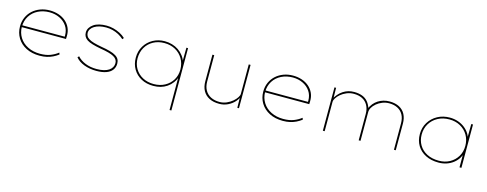

<svg xmlns="http://www.w3.org/2000/svg" viewBox="-27 -1275 5696 2246"><g transform="rotate(15 2821.0 -151.5)"><path d="M393 10Q300 10 230.5 -25.5Q161 -61 123 -123Q85 -185 85 -263Q85 -323 107.5 -373Q130 -423 169.5 -458.5Q209 -494 261.5 -513.5Q314 -533 375 -533Q432 -533 482 -516.5Q532 -500 569 -468Q606 -436 626 -391.5Q646 -347 644 -291L643 -259H97V-281H632L621 -270L622 -295Q622 -361 589 -409.5Q556 -458 500.5 -484.5Q445 -511 378 -511Q302 -511 240.5 -480.5Q179 -450 143.5 -394Q108 -338 107 -263Q108 -191 144 -134Q180 -77 245 -45Q310 -13 392 -13Q466 -13 518 -33.5Q570 -54 609 -85L617 -64Q585 -40 552 -24Q519 -8 480.5 1Q442 10 393 10Z M1082 10Q999 10 932 -15.5Q865 -41 828 -87L844 -103Q881 -61 941.5 -36.5Q1002 -12 1078 -12Q1127 -12 1164 -21Q1201 -30 1225.5 -46.5Q1250 -63 1262.5 -85.5Q1275 -108 1275 -135Q1275 -183 1226 -210Q1203 -223 1162 -234.5Q1121 -246 1063 -255Q1004 -266 961.5 -278.5Q919 -291 895 -307Q871 -323 859 -344Q847 -365 847 -392Q847 -424 863 -449.5Q879 -475 907.5 -494.5Q936 -514 975.5 -523.5Q1015 -533 1063 -533Q1105 -533 1146.5 -522.5Q1188 -512 1227 -492Q1266 -472 1294 -445L1280 -427Q1253 -452 1217.5 -471.5Q1182 -491 1142.5 -501Q1103 -511 1064 -511Q1020 -511 984.5 -502.5Q949 -494 923 -478Q897 -462 883 -440.5Q869 -419 869 -394Q870 -373 879.5 -355.5Q889 -338 910 -326Q932 -311 972 -299.5Q1012 -288 1067 -278Q1130 -268 1175 -255Q1220 -242 1245 -226Q1272 -210 1284.5 -187.5Q1297 -165 1297 -135Q1297 -90 1272 -57Q1247 -24 1198.5 -7Q1150 10 1082 10Z M2028 230V-178L2038 -180Q2021 -133 1995 -98.5Q1969 -64 1934 -40Q1899 -16 1858 -4.5Q1817 7 1769 7Q1687 7 1623.5 -27Q1560 -61 1524 -121.5Q1488 -182 1488 -260Q1488 -339 1525.5 -401Q1563 -463 1626.5 -498Q1690 -533 1768 -533Q1814 -533 1857 -520.5Q1900 -508 1935 -484Q1970 -460 1996.5 -425.5Q2023 -391 2037 -345L2028 -347L2030 -525H2050V230ZM1769 -15Q1845 -15 1903.5 -47Q1962 -79 1995 -134Q2028 -189 2028 -260Q2027 -334 1993.5 -390.5Q1960 -447 1902 -479Q1844 -511 1768 -511Q1694 -511 1635.5 -479Q1577 -447 1544 -390.5Q1511 -334 1510 -260Q1510 -189 1543 -133.5Q1576 -78 1634.5 -46.5Q1693 -15 1769 -15Z M2569 10Q2497 10 2447 -16Q2397 -42 2371 -89.5Q2345 -137 2345 -203V-525H2367V-206Q2367 -144 2392 -100.5Q2417 -57 2462 -34.5Q2507 -12 2567 -12Q2612 -12 2652 -29.5Q2692 -47 2722 -72.5Q2752 -98 2768.5 -124Q2785 -150 2785 -167V-525H2807V0H2787L2785 -143L2797 -147Q2785 -108 2752.5 -72Q2720 -36 2672.5 -13Q2625 10 2569 10Z M3339 10Q3246 10 3176.5 -25.5Q3107 -61 3069 -123Q3031 -185 3031 -263Q3031 -323 3053.5 -373Q3076 -423 3115.5 -458.5Q3155 -494 3207.5 -513.5Q3260 -533 3321 -533Q3378 -533 3428 -516.5Q3478 -500 3515 -468Q3552 -436 3572 -391.5Q3592 -347 3590 -291L3589 -259H3043V-281H3578L3567 -270L3568 -295Q3568 -361 3535 -409.5Q3502 -458 3446.5 -484.5Q3391 -511 3324 -511Q3248 -511 3186.5 -480.5Q3125 -450 3089.5 -394Q3054 -338 3053 -263Q3054 -191 3090 -134Q3126 -77 3191 -45Q3256 -13 3338 -13Q3412 -13 3464 -33.5Q3516 -54 3555 -85L3563 -64Q3531 -40 3498 -24Q3465 -8 3426.5 1Q3388 10 3339 10Z M3823 0V-525H3843L3845 -377L3830 -381Q3849 -418 3874 -446.5Q3899 -475 3928.5 -494.5Q3958 -514 3991 -523.5Q4024 -533 4061 -533Q4115 -533 4157.5 -517.5Q4200 -502 4228.5 -468Q4257 -434 4273 -380L4265 -377L4264 -388Q4278 -421 4300.5 -448Q4323 -475 4352.5 -494Q4382 -513 4416.5 -523Q4451 -533 4490 -533Q4559 -533 4607.5 -507.5Q4656 -482 4681 -434.5Q4706 -387 4706 -322V0H4684V-319Q4684 -381 4660 -424Q4636 -467 4592.5 -489Q4549 -511 4492 -511Q4448 -511 4409 -495.5Q4370 -480 4340.5 -455.5Q4311 -431 4295 -403Q4279 -375 4279 -349V0H4257V-319Q4257 -380 4232.5 -424Q4208 -468 4165 -489.5Q4122 -511 4063 -511Q4017 -511 3976.5 -494Q3936 -477 3906.5 -452Q3877 -427 3861 -401Q3845 -375 3845 -358V0Z M5225 10Q5135 10 5068 -24Q5001 -58 4965 -118Q4929 -178 4929 -257Q4929 -336 4967.5 -398.5Q5006 -461 5071.5 -497Q5137 -533 5220 -533Q5274 -533 5321 -516.5Q5368 -500 5403.5 -471.5Q5439 -443 5461 -407Q5483 -371 5486 -334L5478 -335L5480 -525H5501V0H5478V-183L5490 -195Q5484 -151 5461 -113.5Q5438 -76 5402 -48Q5366 -20 5321 -5Q5276 10 5225 10ZM5223 -12Q5297 -12 5354.5 -44Q5412 -76 5445.5 -131.5Q5479 -187 5479 -259Q5479 -331 5446 -388Q5413 -445 5354.5 -478Q5296 -511 5221 -511Q5142 -511 5081 -478Q5020 -445 4985.5 -387.5Q4951 -330 4951 -257Q4951 -186 4984 -130.5Q5017 -75 5078 -43.5Q5139 -12 5223 -12Z"/></g></svg>

Font: Lexend Giga Thin
Style: Regular
Weight: 250
Version: Version 1.007